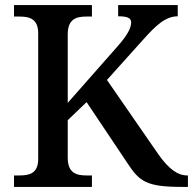

<svg xmlns="http://www.w3.org/2000/svg" viewBox="-20 -734 758 754"><path d="M35 0H341V-45H320C280 -45 246 -54 246 -115V-262L320 -333L482 -91C528 -21 556 0 695 0H718V-45H716C677 -45 643 -71 604 -125L400 -420L542 -578C592 -634 630 -670 678 -670V-714H444V-670C479 -670 495 -664 495 -646C495 -625 482 -597 439 -549L246 -330V-599C246 -660 280 -669 320 -669H341V-714H35V-669H56C96 -669 130 -660 130 -603V-110C130 -53 96 -45 56 -45H35Z"/></svg>

Font: Noto Serif Vithkuqi Medium
Style: Regular
Weight: 500
Version: Version 1.005